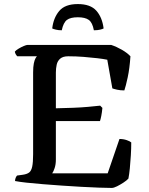

<svg xmlns="http://www.w3.org/2000/svg" viewBox="-20 -925 732 945"><path d="M530 0Q505 0 466 -1.5Q427 -3 380 -5.5Q333 -8 284.5 -11.5Q236 -15 191 -18.5Q146 -22 110 -26Q74 -30 54 -34Q54 -42 57 -49.5Q60 -57 64 -61L93 -65Q113 -68 123.5 -76Q134 -84 138.5 -105Q143 -126 143 -166V-568Q143 -596 146.5 -613Q150 -630 155 -638.5Q160 -647 162 -648H65Q61 -652 57.5 -658Q54 -664 53 -671Q59 -678 71.5 -685.5Q84 -693 97 -698.5Q110 -704 116 -704H527Q554 -695 580 -680Q606 -665 622 -648Q618 -588 608.5 -544Q599 -500 592 -480Q572 -480 556.5 -483.5Q541 -487 533 -490L508 -631Q489 -635 459 -638.5Q429 -642 392 -645Q355 -648 316 -648Q290 -648 276.5 -636.5Q263 -625 259 -606.5Q255 -588 255 -568V-392Q301 -393 340 -394.5Q379 -396 412.5 -399Q446 -402 473 -405L484 -394Q482 -372 478.5 -354.5Q475 -337 472 -329H255V-140Q255 -116 249 -98Q243 -80 237 -72H510L568 -241Q588 -241 604.5 -235Q621 -229 626 -224Q626 -194 624 -160.5Q622 -127 619 -96.5Q616 -66 612 -46Q604 -37 588 -26.5Q572 -16 556 -8Q540 0 530 0ZM363 -905Q425 -905 454 -872.5Q483 -840 490 -785Q485 -782 472.5 -779Q460 -776 442 -776Q435 -814 417 -827Q399 -840 363 -840Q327 -840 309.5 -827Q292 -814 284 -776Q268 -776 255.5 -779Q243 -782 237 -785Q243 -837 271.5 -871Q300 -905 363 -905Z"/></svg>

Font: Texturina Medium
Style: Regular
Weight: 500
Designer: Guillermo Torres Carreño
Foundry: Omnibus-Type
Version: Version 1.003